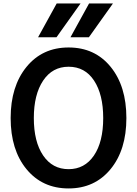

<svg xmlns="http://www.w3.org/2000/svg" viewBox="-20 -1062 785 1100"><path d="M41 -385.7Q41 -567.4 131.8 -678.7Q222.7 -790 373 -790Q523.4 -790 613.8 -679.2Q704.1 -568.4 704.1 -385.7Q704.1 -203.1 613.3 -92.8Q522.5 17.6 373 17.6Q222.7 17.6 131.8 -92.8Q41 -203.1 41 -385.7ZM173.8 -385.7Q173.8 -250 227.1 -171.4Q280.3 -92.8 373 -92.8Q464.8 -92.8 518.1 -170.9Q571.3 -249 571.3 -385.7Q571.3 -520.5 519 -600.1Q466.8 -679.7 373 -679.7Q280.3 -679.7 227.1 -600.1Q173.8 -520.5 173.8 -385.7ZM383.8 -848.6 490.2 -1042H627L489.3 -848.6ZM198.2 -848.6 304.7 -1042H441.4L303.7 -848.6Z"/></svg>

Font: Gothic A1
Style: Bold
Weight: 700
Version: Version 2.50